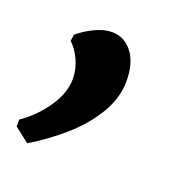

<svg xmlns="http://www.w3.org/2000/svg" viewBox="-86 -188 380 394"><g transform="rotate(20 104.0 9.0)"><path d="M25 -96Q40 -109 60 -118.5Q80 -128 97 -128Q124 -128 141.5 -105.5Q159 -83 159 -43Q159 -6 137.5 29.5Q116 65 82 94.5Q48 124 11 146L-21 121V106Q12 83 33 51.5Q54 20 54 -10Q54 -31 45 -50.5Q36 -70 23 -82Z"/></g></svg>

Font: Alegreya SemiBold
Style: Italic
Weight: 600
Italic angle: -7°
Designer: Juan Pablo del Peral
Foundry: Huerta Tipografica
Version: Version 2.009